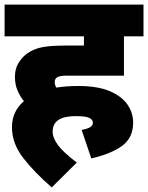

<svg xmlns="http://www.w3.org/2000/svg" viewBox="-20 -642 644 835"><path d="M335 -77Q362 -82 373 -89.5Q384 -97 384 -108Q384 -122 368 -129.5Q352 -137 309 -137Q209 -137 209 -70Q209 -42 232.5 -10.5Q256 21 314 65L205 173Q130 108 81 45Q32 -18 32 -89Q32 -124 45.5 -152.5Q59 -181 84 -202Q67 -223 56 -249Q45 -275 45 -308Q45 -341 58.5 -364.5Q72 -388 91 -404Q109 -418 130.5 -427Q152 -436 185.5 -440Q219 -444 272 -444H345V-484H0V-622H604V-484H519V-313H269Q236 -313 226 -304Q218 -298 218 -284Q218 -273 225 -261Q269 -268 320 -268Q405 -268 457.5 -245.5Q510 -223 534.5 -187Q559 -151 559 -109Q559 -43 511.5 -8Q464 27 377 47Z"/></svg>

Font: Noto Sans Black
Style: Regular
Weight: 900
Designer: Monotype Design Team
Foundry: Monotype Imaging Inc.
Version: Version 2.007